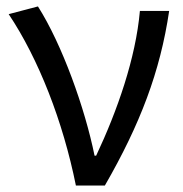

<svg xmlns="http://www.w3.org/2000/svg" viewBox="-20 -577 568 597"><path d="M216 0H306C416 -191 478 -354 506 -543H415C402 -396 345 -233 279 -93H274C244 -241 173 -439 98 -557L7 -533C100 -394 176 -199 216 0Z"/></svg>

Font: Noto Sans HK
Style: Regular
Weight: 400
Designer: Ryoko NISHIZUKA 西塚涼子 (kana, bopomofo & ideographs); Paul D. Hunt (Latin, Greek & Cyrillic); Sandoll Communications 산돌커뮤니
Foundry: Adobe
Version: Version 2.004;hotconv 1.0.118;makeotfexe 2.5.65603